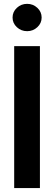

<svg xmlns="http://www.w3.org/2000/svg" viewBox="-20 -964 277 984"><path d="M184.6 -727.5V0H52.7V-727.5ZM119.1 -804.2Q88.4 -804.2 66.4 -824.7Q44.4 -845.2 44.4 -874Q44.4 -903.3 66.4 -923.8Q88.4 -944.3 119.1 -944.3Q149.4 -944.3 171.4 -923.8Q193.4 -903.3 193.4 -874Q193.4 -845.2 171.4 -824.7Q149.4 -804.2 119.1 -804.2Z"/></svg>

Font: Inter Tight SemiBold
Style: Regular
Weight: 600
Designer: Rasmus Andersson
Foundry: rsms
Version: Version 3.004; ttfautohint (v1.8.4.7-5d5b)